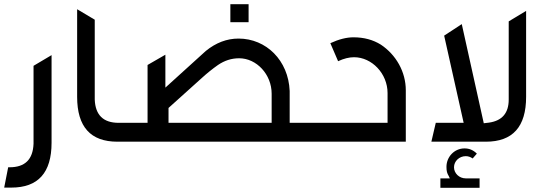

<svg xmlns="http://www.w3.org/2000/svg" viewBox="-20 -676 2590 916"><path d="M26 122H19L0 219H34C162 219 226 148 226 5V-413L140 -362V10C137 85 99 122 26 122Z M540 0H580V-90H546C473 -90 435 -127 432 -201V-582L348 -632V-214C348 -71 412 0 540 0Z M550 0H1487V-90H1362V-242C1356 -388 1250 -492 1118 -492C1062 -492 1010 -472 962 -433L769 -258V-415L684 -366V-90H550ZM784 -90V-161L944 -305C967 -326 993 -347 1020 -366C1051 -387 1084 -398 1121 -398C1204 -398 1276 -321 1276 -229V-90ZM1079 -570H1166V-656H1079Z M1457 0H1916V-245C1916 -334 1869 -415 1797 -463C1760 -486 1717 -498 1666 -498C1634 -498 1597 -489 1556 -470L1593 -384C1621 -397 1646 -403 1669 -403C1754 -403 1829 -325 1829 -232V-90H1457Z M2059 -90 2038 0H2298C2426 0 2490 -71 2490 -214V-624L2407 -574V-201C2407 -137 2376 -100 2313 -91L2288 -88L2183 -561L2099 -506L2192 -90ZM2081 220H2268V175H2202C2171 175 2146 151 2146 122C2146 93 2171 69 2202 69C2214 69 2225 73 2235 80L2255 57C2238 40 2219 32 2196 32C2148 32 2110 72 2110 120C2110 141 2113 151 2121 164C2122 167 2124 171 2126 175H2081Z"/></svg>

Font: All Genders v4 Light
Style: Regular
Weight: 300
Designer: Rassam Alawdi
Foundry: Rassam Art
Version: Version 3.100;FEAKit 1.0